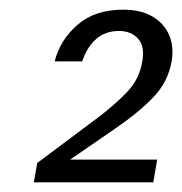

<svg xmlns="http://www.w3.org/2000/svg" viewBox="-20 -729 377 397"><path d="M50 -352 57 -392 184 -487Q217 -512 242.5 -538.5Q268 -565 274 -601Q280 -633 265.5 -649Q251 -665 226 -665Q198 -665 179 -648.5Q160 -632 150 -602H93Q104 -646 140 -677.5Q176 -709 235 -709Q271 -709 295 -695Q319 -681 329.5 -657Q340 -633 335 -603Q328 -561 298.5 -529.5Q269 -498 218 -463L125 -399H305L297 -352Z"/></svg>

Font: DM Sans 9pt Light
Style: Italic
Weight: 300
Italic angle: -10°
Version: Version 4.004;gftools[0.9.30]